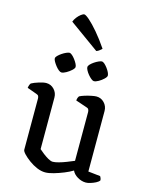

<svg xmlns="http://www.w3.org/2000/svg" viewBox="-137 -1028 867 1117"><g transform="rotate(15 296.5 -469.5)"><path d="M246 4Q222 4 196 -7Q170 -18 147 -35Q124 -52 109.5 -67.5Q95 -83 95 -92V-400Q95 -408 92 -414.5Q89 -421 79 -424L21 -445Q23 -457 26 -464Q29 -471 32 -474Q48 -483 75.5 -491.5Q103 -500 119 -500Q147 -500 166.5 -479.5Q186 -459 186 -430V-120Q197 -110 212.5 -98Q228 -86 244.5 -76.5Q261 -67 273 -67Q286 -67 308 -73Q330 -79 354 -88.5Q378 -98 397 -106V-400Q397 -408 393.5 -415Q390 -422 381 -424L313 -447Q314 -458 317 -465Q320 -472 322 -474Q333 -480 352 -486Q371 -492 391 -496Q411 -500 421 -500Q449 -500 468.5 -479.5Q488 -459 488 -430V-66L561 -58Q563 -55 566 -48.5Q569 -42 569 -34Q563 -25 548.5 -17.5Q534 -10 517.5 -5Q501 0 490 0Q464 0 439.5 -14.5Q415 -29 406 -50Q385 -37 355.5 -25Q326 -13 296.5 -4.5Q267 4 246 4ZM382 -582Q376 -582 366 -590Q356 -598 346.5 -609.5Q337 -621 331 -632.5Q325 -644 325 -651Q325 -659 333.5 -668Q342 -677 354.5 -685.5Q367 -694 379.5 -699.5Q392 -705 398 -705Q406 -705 415 -697Q424 -689 433 -677Q442 -665 447.5 -653.5Q453 -642 453 -634Q453 -626 440 -613.5Q427 -601 410.5 -591.5Q394 -582 382 -582ZM187 -582Q180 -582 170.5 -589.5Q161 -597 151.5 -609Q142 -621 135.5 -632.5Q129 -644 129 -651Q129 -659 138 -668Q147 -677 159.5 -685.5Q172 -694 184.5 -699.5Q197 -705 204 -705Q210 -705 219.5 -697Q229 -689 238 -677Q247 -665 253 -653.5Q259 -642 259 -634Q259 -626 245.5 -613.5Q232 -601 215 -591.5Q198 -582 187 -582ZM351 -755 172 -884Q177 -898 187.5 -911.5Q198 -925 210 -934Q222 -943 229 -943Q238 -943 261.5 -922.5Q285 -902 317 -864.5Q349 -827 383 -777Q379 -773 370 -765.5Q361 -758 351 -755Z"/></g></svg>

Font: Texturina 12pt
Style: Regular
Weight: 400
Designer: Guillermo Torres Carreño
Foundry: Omnibus-Type
Version: Version 1.002